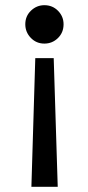

<svg xmlns="http://www.w3.org/2000/svg" viewBox="-20 -512 339 740"><path d="M202.5 208H101L116 -288H187ZM151 -344Q120 -344 98.8 -366Q77.5 -388 77.5 -418.5Q77.5 -450 99.5 -471Q121.5 -492 151 -492Q182.5 -492 203.8 -470.2Q225 -448.5 225 -418.5Q225 -386.5 203.2 -365.2Q181.5 -344 151 -344Z"/></svg>

Font: Lucymar Sans Medium
Style: Regular
Weight: 500
Foundry: The League of Moveable Type (original font) / Main changes by Cristiano Sobral with portions from Mirco Monsees
Version: Version 2.001;August 30, 2020;FontCreator 13.0.0.2681 64-bit